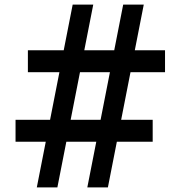

<svg xmlns="http://www.w3.org/2000/svg" viewBox="-20 -820 790 840"><path d="M388 -800 231 0H141L298 -800ZM609 -800 452 0H362L519 -800ZM102 -600H702V-504H102ZM48 -296H648V-200H48Z"/></svg>

Font: Martian Mono SemiExpanded
Style: Regular
Weight: 400
Width: 6
Monospace: yes
Designer: Roman Shamin
Foundry: Evil Martians
Version: Version 1.000